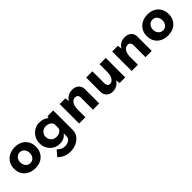

<svg xmlns="http://www.w3.org/2000/svg" viewBox="251 -1642 3045 3045"><g transform="rotate(-45 1773.5 -119.5)"><path d="M38 -224Q38 -291 69.5 -344Q101 -397 158 -427.5Q215 -458 289 -458Q364 -458 419 -427.5Q474 -397 503.5 -344Q533 -291 533 -224Q533 -157 503.5 -103.5Q474 -50 419 -19Q364 12 287 12Q215 12 158.5 -16Q102 -44 70 -97Q38 -150 38 -224ZM179 -223Q179 -189 193 -161.5Q207 -134 231 -118Q255 -102 285 -102Q334 -102 363 -136.5Q392 -171 392 -223Q392 -275 363 -309.5Q334 -344 285 -344Q255 -344 231 -328Q207 -312 193 -285Q179 -258 179 -223Z M869 220Q810 220 769.5 206Q729 192 701 172Q673 152 651 134L733 38Q756 59 786.5 78.5Q817 98 867 98Q917 98 954.5 72.5Q992 47 992 -2V-98L997 -73Q981 -39 939 -13.5Q897 12 829 12Q770 12 719.5 -18.5Q669 -49 639 -101.5Q609 -154 609 -221Q609 -290 641 -343.5Q673 -397 724 -428Q775 -459 832 -459Q889 -459 930.5 -442.5Q972 -426 993 -402L988 -389L1003 -437H1132V0Q1132 64 1096 113.5Q1060 163 1000.5 191.5Q941 220 869 220ZM750 -225Q750 -190 766 -162Q782 -134 809.5 -118Q837 -102 871 -102Q914 -102 943.5 -118.5Q973 -135 992 -168V-275Q978 -307 946 -326Q914 -345 871 -345Q837 -345 809.5 -329.5Q782 -314 766 -287Q750 -260 750 -225Z M1403 -437 1414 -359 1412 -366Q1435 -407 1477 -432.5Q1519 -458 1580 -458Q1642 -458 1683.5 -421.5Q1725 -385 1726 -327V0H1586V-275Q1585 -304 1570.5 -321.5Q1556 -339 1522 -339Q1473 -339 1444.5 -293.5Q1416 -248 1416 -178V0H1276V-437Z M2011 21Q1952 21 1912 -15.5Q1872 -52 1870 -110V-437H2010V-162Q2012 -133 2025 -115.5Q2038 -98 2069 -98Q2100 -98 2122.5 -119Q2145 -140 2157.5 -176.5Q2170 -213 2170 -259V-437H2310V0H2183L2172 -80L2174 -71Q2152 -30 2111 -4.5Q2070 21 2011 21Z M2581 -437 2592 -359 2590 -366Q2613 -407 2655 -432.5Q2697 -458 2758 -458Q2820 -458 2861.5 -421.5Q2903 -385 2904 -327V0H2764V-275Q2763 -304 2748.5 -321.5Q2734 -339 2700 -339Q2651 -339 2622.5 -293.5Q2594 -248 2594 -178V0H2454V-437Z M3014 -224Q3014 -291 3045.5 -344Q3077 -397 3134 -427.5Q3191 -458 3265 -458Q3340 -458 3395 -427.5Q3450 -397 3479.5 -344Q3509 -291 3509 -224Q3509 -157 3479.5 -103.5Q3450 -50 3395 -19Q3340 12 3263 12Q3191 12 3134.5 -16Q3078 -44 3046 -97Q3014 -150 3014 -224ZM3155 -223Q3155 -189 3169 -161.5Q3183 -134 3207 -118Q3231 -102 3261 -102Q3310 -102 3339 -136.5Q3368 -171 3368 -223Q3368 -275 3339 -309.5Q3310 -344 3261 -344Q3231 -344 3207 -328Q3183 -312 3169 -285Q3155 -258 3155 -223Z"/></g></svg>

Font: Reem Kufi Fun
Style: Regular
Weight: 400
Designer: Khaled Hosny
Version: Version 1.005